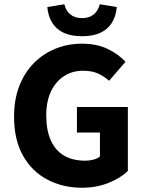

<svg xmlns="http://www.w3.org/2000/svg" viewBox="-20 -869 678 901"><path d="M365 12Q276 12 203.5 -25.5Q131 -63 88.5 -137.5Q46 -212 46 -322Q46 -403 71 -466.5Q96 -530 140 -574Q184 -618 241.5 -641Q299 -664 364 -664Q435 -664 486 -639Q537 -614 569 -579L492 -490Q467 -512 439 -524.5Q411 -537 369 -537Q319 -537 280 -511.5Q241 -486 219 -439.5Q197 -393 197 -327Q197 -260 217.5 -212.5Q238 -165 278.5 -140Q319 -115 381 -115Q400 -115 419 -120Q438 -125 449 -135V-247H341V-367H580V-67Q547 -34 490 -11Q433 12 365 12ZM365 -699Q315 -699 280.5 -714.5Q246 -730 226 -760.5Q206 -791 202 -836L282 -849Q289 -819 310 -801.5Q331 -784 365 -784Q399 -784 420 -801.5Q441 -819 448 -849L528 -836Q524 -791 504 -760.5Q484 -730 449.5 -714.5Q415 -699 365 -699Z"/></svg>

Font: Mada
Style: Bold
Weight: 700
Designer: Khaled Hosny
Version: Version 1.5